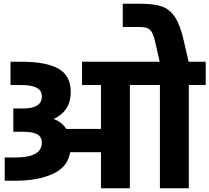

<svg xmlns="http://www.w3.org/2000/svg" viewBox="-20 -1003 1116 1023"><path d="M1076 -550H986V0H832V-550H672V0H518V-192H354Q341 -112 260.5 -76Q180 -40 63 -40H5V-164H63Q203 -164 203 -243Q203 -273 179 -287Q155 -301 102 -301H51V-425H103Q203 -425 203 -489Q203 -521 175 -535.5Q147 -550 93 -550H36V-674H93Q228 -674 292.5 -636.5Q357 -599 357 -513Q357 -462 334.5 -426.5Q312 -391 266 -369Q310 -353 333 -316H518V-550H417V-674H831L805 -787Q795 -829 779.5 -844Q764 -859 729 -859H634V-983H729Q800 -983 841.5 -969Q883 -955 911.5 -913Q940 -871 959 -787L985 -674H1076Z"/></svg>

Font: Biryani Black
Style: Regular
Weight: 900
Designer: Dan Reynolds and Mathieu Reguer
Foundry: Dan Reynolds and Mathieu Reguer
Version: Version 1.004; ttfautohint (v1.1) -l 5 -r 5 -G 72 -x 0 -D la